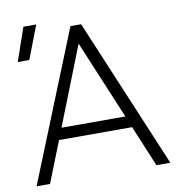

<svg xmlns="http://www.w3.org/2000/svg" viewBox="-82 -810 826 885"><g transform="rotate(-10 331.0 -367.5)"><path d="M18 0 300 -700H350L644 0H579L499 -192H157L81 0ZM178 -246H477L323 -614ZM32 -579 86 -735H146L86 -579Z"/></g></svg>

Font: Geologica Cursive Thin
Style: Regular
Weight: 250
Designer: Sindre Bremnes, Frode Helland
Foundry: Monokrom Skriftforlag AS
Version: Version 1.010;gftools[0.9.28]